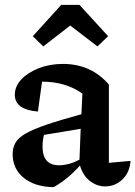

<svg xmlns="http://www.w3.org/2000/svg" viewBox="-20 -759 557 790"><path d="M201 11Q124 10 78 -27Q32 -64 32 -125Q32 -151 43.5 -171.5Q55 -192 85.5 -209.5Q116 -227 171.5 -246Q227 -265 315 -289L319 -374Q250 -423 153 -423L136 -300Q41 -308 41 -369Q41 -404 68 -432.5Q95 -461 140 -478.5Q185 -496 239 -496Q355 -496 428 -411V-89L517 -97Q514 -50 484 -21Q454 8 412 8Q380 8 351 -13.5Q322 -35 309 -78Q286 -52 260 -30Q234 -8 201 11ZM155 -156Q155 -79 223 -79Q263 -79 307 -102L312 -229L161 -204Q155 -181 155 -156ZM307 -739 425 -610 381 -568 269 -654 158 -568 115 -610 232 -739Z"/></svg>

Font: Piazzolla SemiBold
Style: Regular
Weight: 600
Designer: Juan Pablo del Peral
Foundry: Huerta Tipografica
Version: Version 1.330